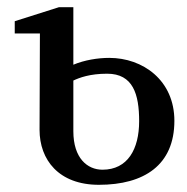

<svg xmlns="http://www.w3.org/2000/svg" viewBox="-20 -501 519 534"><path d="M184 -424V-481H144L21 -442V-408H91L90 -140C90 -57 143 13 255 13C381 13 465 -42 465 -165C465 -278 377 -340 284 -340C252 -340 215 -334 184 -321ZM184 -277C201 -285 230 -296 278 -296C350 -296 367 -239 367 -164C367 -86 335 -29 265 -29C223 -29 184 -61 184 -136Z"/></svg>

Font: Veleka
Style: Regular
Weight: 400
Designer: Stefan Peev, Context Ltd, 2016; SIL International, 1997-2014.
Foundry: Stefan Peev, Context Ltd, 2016
Version: Version 1.000